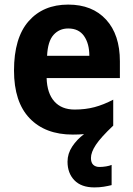

<svg xmlns="http://www.w3.org/2000/svg" viewBox="-20 -642 580 836"><path d="M376 46Q376 66 386 75.5Q396 85 413 85Q427 85 442 82.5Q457 80 466 76V164Q450 168 431.5 171Q413 174 391 174Q334 174 304 143Q274 112 274 62Q274 27 294.5 -4Q315 -35 346 -58Q324 -56 297 -56Q177 -56 109 -127Q41 -198 41 -335Q41 -477 104.5 -549.5Q168 -622 277 -622Q382 -622 442 -556.5Q502 -491 502 -375V-302H183Q185 -236 216.5 -200.5Q248 -165 305 -165Q352 -165 391.5 -175.5Q431 -186 473 -208V-95Q419 -44 397.5 -11.5Q376 21 376 46ZM277 -518Q238 -518 213 -490Q188 -462 185 -399H369Q369 -452 346 -485Q323 -518 277 -518Z"/></svg>

Font: Noto Sans Malayalam UI SemiCondensed
Style: Bold
Weight: 700
Width: 4
Designer: Jelle Bosma - Monotype Design Team
Foundry: Monotype Imaging Inc.
Version: Version 2.104; ttfautohint (v1.8.4.7-5d5b)